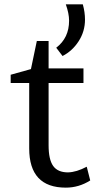

<svg xmlns="http://www.w3.org/2000/svg" viewBox="-20 -848 468 881"><path d="M370 -758Q370 -704 341 -659Q312 -614 267 -591L238 -629Q297 -674 297 -753Q297 -786 282 -828H360Q370 -792 370 -758ZM378 -83 394 -20Q342 13 282 13Q114 13 114 -167V-467H29V-505L122 -531L149 -660H203V-534H363V-467H203V-181Q203 -116 224 -86.5Q245 -57 292 -57Q331 -58 378 -83Z"/></svg>

Font: Martel Sans
Style: Regular
Weight: 400
Designer: Dan Reynolds and Mathieu Réguer
Foundry: Dan Reynolds and Mathieu Réguer
Version: Version 1.001;PS 001.001;hotconv 1.0.70;makeotf.lib2.5.58329